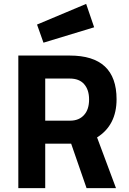

<svg xmlns="http://www.w3.org/2000/svg" viewBox="-20 -965 660 985"><path d="M74 -680V0H212V-228H345L424 0H575L478 -260Q578 -323 578 -456Q578 -680 338 -680ZM340 -346H212V-562H338Q386 -562 411 -534Q437 -505 437 -455Q437 -404 412 -376Q386 -346 340 -346ZM170 -839 203 -746 463 -825 422 -945Z"/></svg>

Font: Online Auction - Bold
Style: Bold
Weight: 500
Designer: Mohamed Mostafa, the designer of Online Auction
Foundry: Kief Type Foundry
Version: ""